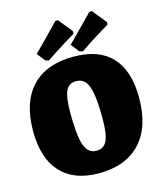

<svg xmlns="http://www.w3.org/2000/svg" viewBox="-129 -974 913 1080"><g transform="rotate(-15 327.5 -434.0)"><path d="M15 -312Q15 -480 99 -569.5Q183 -659 342 -659Q490 -659 565 -578.5Q640 -498 640 -340Q640 -171 555 -79.5Q470 12 313 12Q168 12 91.5 -71.5Q15 -155 15 -312ZM411 -277Q411 -369 402.5 -422Q394 -475 374.5 -498.5Q355 -522 321 -522Q279 -522 261.5 -485.5Q244 -449 244 -361Q244 -269 252.5 -215.5Q261 -162 280 -138Q299 -114 332 -114Q375 -114 393 -151.5Q411 -189 411 -277ZM185 -679 147 -727Q195 -774 239 -820Q283 -866 296 -879L311 -880L377 -799V-784Q362 -775 309.5 -742.5Q257 -710 204 -674ZM383 -679 345 -727Q392 -774 436.5 -820Q481 -866 494 -879L509 -880L575 -799V-784Q560 -775 507 -742.5Q454 -710 402 -674Z"/></g></svg>

Font: Alegreya SC Black
Style: Regular
Weight: 900
Designer: Juan Pablo del Peral
Foundry: Huerta Tipografica
Version: Version 2.007; ttfautohint (v1.6)